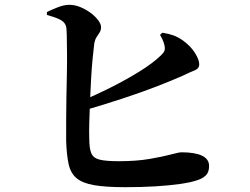

<svg xmlns="http://www.w3.org/2000/svg" viewBox="-20 -770 1040 798"><path d="M501 8Q419 8 370.5 -0.5Q322 -9 297.5 -30Q273 -51 265 -89Q257 -127 255 -183Q255 -219 255 -266Q255 -313 256 -364Q257 -415 258 -464.5Q259 -514 258.5 -555.5Q258 -597 257.5 -625.5Q257 -654 254 -662Q249 -679 228.5 -689Q208 -699 175 -708V-720Q193 -729 219.5 -739.5Q246 -750 268 -750Q291 -750 314 -740.5Q337 -731 356.5 -716.5Q376 -702 388 -686Q400 -670 400 -657Q400 -644 394 -635Q388 -626 381.5 -616Q375 -606 372 -591Q369 -567 365 -527Q361 -487 358.5 -440Q356 -393 354 -346Q352 -299 351 -259.5Q350 -220 351 -195Q351 -153 359.5 -133Q368 -113 394 -106.5Q420 -100 474 -100Q547 -100 602 -109.5Q657 -119 690.5 -128Q724 -137 734 -137Q790 -137 819.5 -123Q849 -109 849 -80Q849 -54 835.5 -41Q822 -28 800 -21Q774 -12 729 -5.5Q684 1 626 4.5Q568 8 501 8ZM310 -347Q376 -374 441.5 -407Q507 -440 561.5 -474Q616 -508 648 -539Q660 -550 663.5 -559Q667 -568 663 -584Q660 -596 654.5 -607.5Q649 -619 645 -625L655 -634Q681 -630 700.5 -623Q720 -616 740 -602Q772 -579 790 -550.5Q808 -522 808 -503Q808 -485 789 -477.5Q770 -470 741 -456Q694 -435 630.5 -410.5Q567 -386 489.5 -360.5Q412 -335 323 -309Z"/></svg>

Font: Noto Serif HK ExtraLight
Style: Bold
Weight: 700
Version: Version 2.002-H1;hotconv 1.1.0;makeotfexe 2.6.0